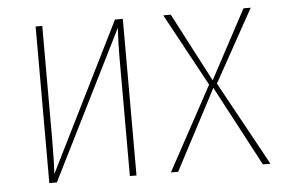

<svg xmlns="http://www.w3.org/2000/svg" viewBox="-43 -577 932 634"><g transform="rotate(-5 423.5 -259.5)"><path d="M385 0H363V-394Q363 -442 366 -491L121 0H96V-519H118V-146Q118 -73 115 -28L359 -519H385Z M676 -279 829 0H804L663 -266L523 0H499L650 -278L519 -519H544L663 -291L785 -519H809Z"/></g></svg>

Font: Fira Sans Extra Condensed Thin
Style: Regular
Weight: 250
Width: 1
Designer: Carrois Corporate & Edenspiekermann AG
Foundry: Carrois Corporate GbR & Edenspiekermann AG
Version: Version 4.203